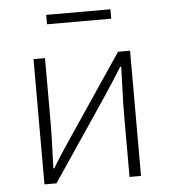

<svg xmlns="http://www.w3.org/2000/svg" viewBox="-49 -689 651 733"><g transform="rotate(-5 277.0 -322.0)"><path d="M92 0V-480H136V-240Q136 -200 134.5 -153.5Q133 -107 131 -58H135Q149 -82 168.5 -112Q188 -142 203 -164L416 -480H462V0H418V-240Q418 -280 420 -326.5Q422 -373 423 -422H419Q405 -399 385.5 -369Q366 -339 351 -316L138 0ZM155 -608V-644H401V-608Z"/></g></svg>

Font: Source Sans 3 Light
Style: Regular
Weight: 300
Designer: Paul D. Hunt
Foundry: Adobe
Version: Version 3.052;hotconv 1.1.0;makeotfexe 2.6.0